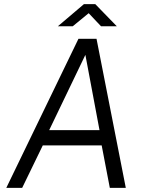

<svg xmlns="http://www.w3.org/2000/svg" viewBox="-20 -911 714 931"><path d="M10.5 0 360.5 -723H448L590 0H512.5L473 -206H187.5L87.5 0ZM218.5 -280H462.5L394 -645ZM260.5 -783.5 387 -891H442L546.5 -783.5H470L410 -847L332.5 -783.5Z"/></svg>

Font: Public Sans Thin Light
Style: Italic
Weight: 300
Italic angle: -8°
Version: Version 2.001